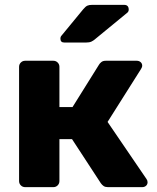

<svg xmlns="http://www.w3.org/2000/svg" viewBox="-20 -770 646 790"><path d="M83.6 0Q73 0 65.8 -7.2Q58.5 -14.5 58.5 -25.1V-494.9Q58.5 -505.5 65.8 -512.8Q73 -520 83.6 -520H199.4Q210 -520 217.2 -512.8Q224.5 -505.5 224.5 -494.9V-329.4H278.4L387.3 -503.8Q390.4 -509.3 397 -514.6Q403.6 -520 415.1 -520H542.6Q552.2 -520 558.7 -514.3Q565.1 -508.6 565.1 -499.8Q565.1 -496.5 563.6 -492.6Q562.1 -488.6 560.1 -485.9L422.6 -268.3L582.9 -33.2Q587.2 -27.2 587.2 -20.2Q587.2 -11.4 581 -5.7Q574.7 0 565.1 0H424.1Q413.3 0 406.6 -4.4Q400 -8.9 395 -15.9L276.4 -197.5H224.5V-25.1Q224.5 -14.5 217.2 -7.2Q210 0 199.4 0ZM244.6 -595Q228.6 -595 228.6 -611Q228.6 -619 233.6 -624L322 -731.4Q331.9 -743.2 339.2 -746.6Q346.5 -750 359 -750H490.6Q509.6 -750 509.6 -730.4Q509.6 -723.4 504.6 -718.4L371.9 -609.4Q363.9 -602.4 355.8 -598.7Q347.7 -595 334 -595Z"/></svg>

Font: Rubik Light
Style: Regular
Weight: 300
Designer: Hubert and Fischer
Foundry: Hubert and Fischer
Version: Version 2.300;gftools[0.9.30]